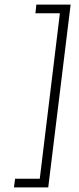

<svg xmlns="http://www.w3.org/2000/svg" viewBox="-20 -770 347 840"><path d="M289 -750 191 50H41L46 12H154L242 -712H135L139 -750Z"/></svg>

Font: Haskoy ExtraLight
Style: Italic
Weight: 200
Designer: Ertekin Erdin
Foundry: Ertekin Erdin
Version: Version 2.000; ttfautohint (v1.8.4.7-5d5b)